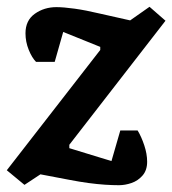

<svg xmlns="http://www.w3.org/2000/svg" viewBox="-43 -534 507 565"><path d="M307 11Q288 11 265.5 9.5Q243 8 217 4.5Q191 1 160 -5L76 -21L29 10L-23 -33L252 -387V-396L143 -440L118 -352H63Q51 -364 41.5 -387.5Q32 -411 32 -436Q32 -474 59.5 -493.5Q87 -513 123 -513Q144 -513 176.5 -508.5Q209 -504 251 -494L340 -474L397 -514L444 -473L161 -108V-98L285 -60L311 -150H362Q373 -132 381.5 -106.5Q390 -81 390 -58Q390 -33 376.5 -17.5Q363 -2 344 4.5Q325 11 307 11Z"/></svg>

Font: Faustina
Style: Bold Italic
Weight: 700
Italic angle: -8°
Designer: Alfonso Garcia
Foundry: http://www.omnibus-type.com
Version: Version 1.200